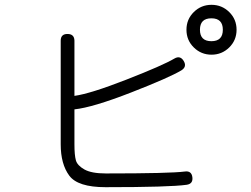

<svg xmlns="http://www.w3.org/2000/svg" viewBox="-20 -800 1040 797"><path d="M289 -632V-402Q355 -411 506 -470Q657 -529 704 -557Q728 -571 742.5 -547Q757 -523 733 -508Q683 -478 524 -416Q365 -354 289 -346V-201Q289 -156 295 -134.5Q301 -113 330.5 -96.5Q360 -80 419 -80Q687 -80 747 -88Q775 -92 778.5 -64.5Q782 -37 755 -33Q685 -23 418 -23Q303 -23 267.5 -71Q232 -119 232 -201V-631Q232 -659 260 -659Q288 -659 289 -632ZM931.5 -750Q962 -720 962 -676.5Q962 -633 931.5 -603Q901 -573 858 -573Q815 -573 784.5 -603Q754 -633 754 -676.5Q754 -720 784.5 -750Q815 -780 858 -780Q901 -780 931.5 -750ZM857.5 -724Q810 -724 810 -676.5Q810 -629 857.5 -629Q905 -629 905 -676.5Q905 -724 857.5 -724Z"/></svg>

Font: Shin Retro Maru Gothic Regular
Style: Regular
Weight: 400
Designer: Iose
Foundry: Typographish
Version: Version 1.002